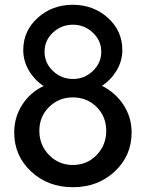

<svg xmlns="http://www.w3.org/2000/svg" viewBox="-20 -780 614 810"><path d="M410.2 -418Q467.3 -389.2 501.2 -337.2Q535.2 -285.2 535.2 -221.2Q535.2 -123 464.1 -56.6Q393.1 9.8 287.1 9.8Q182.1 9.8 111.1 -56.6Q40 -123 40 -221.2Q40 -285.2 73.5 -337.6Q106.9 -390.1 164.1 -417Q125 -442.9 101.6 -482.9Q78.1 -522.9 78.1 -568.8Q78.1 -649.9 139.2 -704.8Q200.2 -759.8 287.1 -759.8Q374 -759.8 435.1 -704.8Q496.1 -649.9 496.1 -568.8Q496.1 -522.9 472.2 -482.9Q448.2 -442.9 410.2 -418ZM288.1 -675.8Q239.3 -675.8 203.6 -642.8Q168 -609.9 168 -562Q168 -514.2 203.4 -480.5Q238.8 -446.8 288.1 -446.8Q335.9 -446.8 371.6 -480.5Q407.2 -514.2 407.2 -562Q407.2 -608.9 371.6 -642.3Q335.9 -675.8 288.1 -675.8ZM287.1 -84Q347.2 -84 387.7 -126Q428.2 -168 428.2 -228Q428.2 -288.1 387.7 -328.6Q347.2 -369.1 287.1 -369.1Q228 -369.1 187 -328.6Q146 -288.1 146 -228Q146 -168 187 -126Q228 -84 287.1 -84Z"/></svg>

Font: Oakes Grotesk
Style: Medium
Weight: 500
Designer: Samuel Oakes
Foundry: Samuel Oakes
Version: Version 1.0 | wf-rip DC20170320